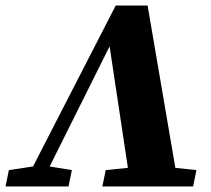

<svg xmlns="http://www.w3.org/2000/svg" viewBox="-49 -672 762 692"><path d="M-29 0H198L210 -59L130 -72L346 -505L412 -67L332 -59L320 0H647L659 -59L583 -67L483 -652H368L70 -72L-17 -59Z"/></svg>

Font: Source Serif Pro Black
Style: Italic
Weight: 900
Italic angle: -12°
Designer: Frank Grießhammer
Foundry: Adobe Systems Incorporated
Version: Version 3.001;hotconv 1.0.111;makeotfexe 2.5.65597